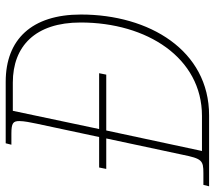

<svg xmlns="http://www.w3.org/2000/svg" viewBox="-75 -694 754 674"><g transform="rotate(-90 302.0 -357.0)"><path d="M-15 0H234C462 0 588 -210 588 -450C588 -622 501 -714 352 -714H136L131 -694H170C207 -694 214 -688 214 -666C214 -650 209 -625 205 -606L158 -386H51L46 -361H153L96 -94C82 -25 76 -20 31 -20H-10ZM232 -25H109L181 -361H377L382 -386H186L250 -689H349C477 -689 560 -610 560 -451C560 -218 436 -25 232 -25Z"/></g></svg>

Font: Noto Serif SemiCondensed Thin
Style: Italic
Weight: 100
Width: 4
Italic angle: -12°
Designer: Monotype Design Team
Foundry: Monotype Imaging Inc.
Version: Version 2.013